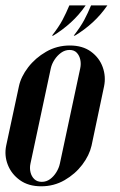

<svg xmlns="http://www.w3.org/2000/svg" viewBox="-28 -664 430 690"><path d="M163 -535.8Q196.2 -555.8 226.2 -583Q256.2 -610.2 279.8 -644.5H221.2Q209.8 -617.2 196.8 -592.6Q183.8 -568 158.8 -535.8ZM241 -535.8Q274.5 -555.8 304.4 -583Q334.2 -610.2 357.8 -644.5H299.2Q288 -617.2 274.9 -592.6Q261.8 -568 237 -535.8ZM-5.8 -140.5Q-13 -105.2 0 -71.9Q13 -38.5 43.6 -16.5Q74.2 5.5 120 5.5Q165.8 5.5 204 -16.5Q242.2 -38.5 267.6 -72Q293 -105.5 301 -140.5L346 -353.8Q353.2 -389 341.1 -422.8Q329 -456.5 298.9 -478.5Q268.8 -500.5 223 -500.5Q176.5 -500.5 137.8 -478.1Q99 -455.8 73.1 -422Q47.2 -388.2 40 -353.8ZM154.5 -418Q158 -434.2 167.8 -449.2Q177.5 -464.2 191.5 -474.4Q205.5 -484.5 222.2 -484.5Q238.5 -484.5 248 -474.4Q257.5 -464.2 260.6 -449.2Q263.8 -434.2 260.2 -418L187.2 -76.2Q183.8 -60.2 174.5 -45.1Q165.2 -30 151.9 -20.2Q138.5 -10.5 122.2 -10.5Q105.5 -10.5 95.4 -20.2Q85.2 -30 81.6 -45.1Q78 -60.2 81.5 -76.2Z"/></svg>

Font: Emberly Black
Style: Italic
Weight: 900
Italic angle: -12°
Designer: Rajesh Rajput
Foundry: Rajesh Rajput
Version: Version 1.000